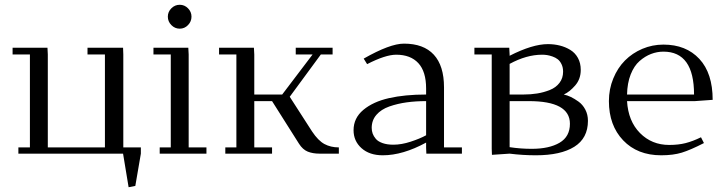

<svg xmlns="http://www.w3.org/2000/svg" viewBox="-20 -637 3013 796"><path d="M32.2 -411.1V-439H176.8L178.2 -411.1V-25.9H415V-411.1H342.8V-439H490.2L491.2 -411.1V-25.9H564V0L541 133.8L513.2 139.2L490.2 0H56.2V-25.9H104V-411.1Z M616.2 -411.1V-439H760.7L762.2 -411.1V-25.9H835.9V0H642.1V-25.9H688V-411.1ZM690.4 -533Q675.8 -547.9 675.8 -567.9Q675.8 -587.9 690.4 -602.5Q705.1 -617.2 725.1 -617.2Q745.1 -617.2 759.5 -602.5Q773.9 -587.9 773.9 -567.9Q773.9 -547.9 759.5 -533Q745.1 -518.1 725.1 -518.1Q705.1 -518.1 690.4 -533Z M888.2 -411.1V-439H1032.7L1034.2 -411.1V-245.1H1149.9L1275.9 -411.1H1206.1V-439H1358.9V-411.1H1310.1L1181.2 -235.8L1273.9 -91.8Q1299.3 -53.7 1325.2 -39.8Q1351.1 -25.9 1384.8 -25.9V0H1305.2Q1276.4 0 1255.6 -8.5Q1234.9 -17.1 1219.7 -41L1107.9 -217.8H1034.2V-25.9H1107.9V0H914.1V-25.9H960V-411.1Z M1445.8 -97.2Q1445.8 -147.5 1486.3 -181.4Q1526.9 -215.3 1592.8 -230.2Q1658.7 -245.1 1746.6 -245.1V-270Q1746.6 -340.3 1714.4 -375.2Q1682.1 -410.2 1622.6 -410.2Q1578.1 -410.2 1502 -371.1L1487.8 -394Q1596.7 -456.1 1654.8 -456.1Q1736.3 -456.1 1778.6 -410.2Q1820.8 -364.3 1820.8 -274.9V-25.9H1895V0H1747.6L1746.6 -23.9V-45.9Q1649.9 6.8 1566.9 6.8Q1511.7 6.8 1478.8 -22.7Q1445.8 -52.2 1445.8 -97.2ZM1521 -106.9Q1521 -94.7 1524.9 -83.5Q1528.8 -72.3 1538.1 -61.3Q1547.4 -50.3 1566.2 -43.7Q1585 -37.1 1610.8 -37.1Q1644.5 -37.1 1682.6 -49.6Q1720.7 -62 1746.6 -76.2V-217.8Q1703.1 -217.8 1665.8 -212.6Q1628.4 -207.5 1594.2 -195.6Q1560.1 -183.6 1540.5 -160.9Q1521 -138.2 1521 -106.9Z M1946.8 -411.1V-439H2091.3L2092.8 -411.1V-405.8Q2187.5 -454.1 2251.5 -454.1Q2277.3 -454.1 2300.8 -448.2Q2324.2 -442.4 2344.2 -430.2Q2364.3 -418 2376 -396.7Q2387.7 -375.5 2387.7 -347.2Q2387.7 -309.1 2364.5 -282.5Q2341.3 -255.9 2317.4 -245.1Q2331.5 -242.2 2346.4 -235.1Q2361.3 -228 2378.4 -215.8Q2395.5 -203.6 2406.5 -182.9Q2417.5 -162.1 2417.5 -136.2Q2417.5 -64 2361.1 -28.6Q2304.7 6.8 2201.7 6.8Q2147.5 6.8 2092.8 0L2019.5 4.9L2018.6 -20V-411.1ZM2092.8 -26.9Q2137.7 -20 2184.6 -20Q2256.8 -20 2299.8 -45.2Q2342.8 -70.3 2342.8 -124Q2342.8 -217.8 2172.4 -217.8H2092.8ZM2092.8 -245.1H2149.4Q2180.2 -245.1 2207.3 -249.5Q2234.4 -253.9 2259.5 -263.9Q2284.7 -273.9 2299.6 -293.5Q2314.5 -313 2314.5 -339.8Q2314.5 -357.4 2308.1 -370.6Q2301.8 -383.8 2292.5 -391.1Q2283.2 -398.4 2270.5 -402.8Q2257.8 -407.2 2247.8 -408.7Q2237.8 -410.2 2227.5 -410.2Q2162.6 -410.2 2092.8 -372.1Z M2504.4 -217.8Q2504.4 -267.6 2522.5 -311.5Q2540.5 -355.5 2571 -386.2Q2601.6 -417 2643.1 -434.6Q2684.6 -452.1 2730.5 -452.1Q2824.2 -452.1 2879.4 -392.8Q2934.6 -333.5 2934.6 -223.1L2861.3 -217.8H2579.6Q2584.5 -134.8 2633.3 -85.4Q2682.1 -36.1 2754.4 -36.1Q2792.5 -36.1 2822.3 -43.7Q2852.1 -51.3 2886.2 -67.9L2898.4 -43.9Q2842.3 -15.1 2806.6 -4.2Q2771 6.8 2721.2 6.8Q2622.6 6.8 2563.5 -55.2Q2504.4 -117.2 2504.4 -217.8ZM2579.6 -245.1H2857.4Q2857.4 -422.9 2730.5 -422.9Q2704.1 -422.9 2679.2 -413.3Q2654.3 -403.8 2631.6 -384Q2608.9 -364.3 2594.7 -328.4Q2580.6 -292.5 2579.6 -245.1Z"/></svg>

Font: Dehuti
Style: Book
Weight: 400
Version: Version 1.2